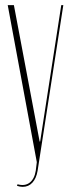

<svg xmlns="http://www.w3.org/2000/svg" viewBox="-20 -719 277 746"><path d="M134 -169H136L218 -699H226L126 -55Q121 -26 106 -9.5Q91 7 68 7Q63 7 57.5 6Q52 5 46 3L48 -3Q77 5 95.5 -9.5Q114 -24 119 -56L123 -89L10 -699H34Z"/></svg>

Font: Moniqa Thin Display
Style: Regular
Weight: 100
Designer: Rajesh Rajput
Foundry: Rajesh Rajput
Version: Version 1.000